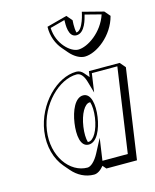

<svg xmlns="http://www.w3.org/2000/svg" viewBox="-129 -927 857 1061"><g transform="rotate(-15 299.5 -396.5)"><path d="M71.5 -256C59.2 -170.8 82.1 -95 124.6 -45.4L151.9 -13.6C184.2 24.2 227.9 46.8 275.9 46.8C295.5 46.8 315.2 33.2 332.7 11.8L349.8 31.8H524.8L598.7 -481.2L571.5 -513H395.7L391 -480.3L366.6 -508.8C355.8 -521.3 342.6 -528 326.9 -528C215.7 -528 93.1 -406 71.5 -256ZM442.8 -840C442.8 -840 423.5 -738.2 384.3 -737C377.4 -767.3 381.4 -808.2 381.4 -808.2L354.2 -840L238.2 -809C236.4 -753.8 256.6 -707.3 284 -675.3L311.2 -643.5C336.9 -613.5 368.9 -596.2 395.2 -596.2C462.3 -596.2 563 -670.2 590.4 -777.2L563.2 -809ZM358.3 -344.9C365 -323.5 366.7 -292.5 361.5 -256C351.4 -186 321.9 -136 292.8 -136C291.4 -136 290 -136.1 288.7 -136.3C282.5 -157.7 281.6 -188.3 286.7 -224.2C297 -295.2 326.5 -345.2 354.8 -345.2C356 -345.2 357.1 -345.1 358.3 -344.9ZM330.8 -57.2 330.1 -58H331ZM453.5 -821.2 544.8 -797.7C513.8 -703.3 425 -643 370.1 -643C327.9 -643 256.9 -704.2 253.3 -798.1L338 -820.7C337.3 -795.4 333.7 -722 381.5 -722C430.1 -722 447.9 -799.2 453.5 -821.2ZM86.5 -256C107.3 -400.2 224.7 -513 324.8 -513C344.8 -513 362.7 -497.2 374 -458L393.1 -391.4L408.5 -498H554.4L484.8 -15H339.7L358 -141.7L316.8 -63.3C295.3 -22.2 269.2 0 250.9 0C150.7 0 65.7 -111.8 86.5 -256ZM244.6 -256.6C234.8 -188.8 242.6 -121 290.7 -121C337.4 -121 366.7 -188.1 376.5 -256C386.4 -325.1 375.2 -392 329.7 -392C283.6 -392 254.5 -325.2 244.6 -256.6Z"/></g></svg>

Font: Blink
Style: 3DObl
Weight: 400
Designer: Mew Too
Foundry: Cannot Into Space Fonts
Version: Version 001.000